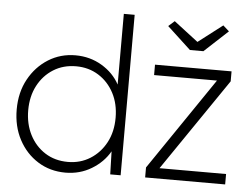

<svg xmlns="http://www.w3.org/2000/svg" viewBox="-52 -806 1159 882"><g transform="rotate(5 527.0 -365.0)"><path d="M280 10Q209 10 153 -25Q97 -60 64.5 -121Q32 -182 32 -260Q32 -339 65.5 -400Q99 -461 155 -496Q211 -531 280 -531Q347 -531 401.5 -498.5Q456 -466 484 -414V-740H534V0H486L483 -106Q454 -55 400 -22.5Q346 10 280 10ZM287 -40Q344 -40 389.5 -68.5Q435 -97 461.5 -146.5Q488 -196 488 -261Q488 -325 462 -374.5Q436 -424 390.5 -452.5Q345 -481 287 -481Q228 -481 182.5 -452.5Q137 -424 111 -374.5Q85 -325 85 -261Q85 -198 110.5 -148Q136 -98 181.5 -69Q227 -40 287 -40ZM647 0V-46L937 -472H647V-520H1000V-474L709 -48H1016V0ZM801 -601 692 -702 720 -727 832 -641 944 -727 972 -702 863 -601Z"/></g></svg>

Font: Lexend ExtraLight
Style: Regular
Weight: 200
Designer: Bonnie Shaver-Troup, Thomas Jockin
Foundry: Lexend
Version: Version 1.007; ttfautohint (v1.8.3)